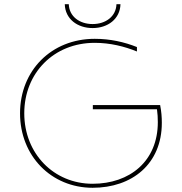

<svg xmlns="http://www.w3.org/2000/svg" viewBox="-20 -887 862 910"><path d="M419 3C605 3 747 -109 747 -305C747 -331 745 -359 739 -389H420V-369H724C727 -348 728 -328 728 -308C728 -123 595 -16 419 -16C235 -16 95 -159 95 -350C95 -541 235 -684 429 -684C502 -684 570 -667 629 -643V-664C569 -688 502 -703 429 -703C223 -703 75 -552 75 -350C75 -148 223 3 419 3ZM419 -754C491 -754 549 -797 551 -867H532C530 -809 481 -773 419 -773C357 -773 308 -809 306 -867H287C289 -797 347 -754 419 -754Z"/></svg>

Font: Chess Sans Thin
Style: Regular
Weight: 100
Designer: Wolf Bōese
Foundry: Wolf Bōese
Version: Version 7.223;Glyphs 3.3 (3306)